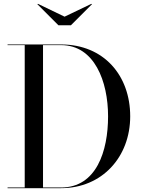

<svg xmlns="http://www.w3.org/2000/svg" viewBox="-20 -982 742 1002"><path d="M317 -895 178 -962 175 -960 285 -850H350L460 -960L457 -962ZM299 0C512 0 659.5 -162 659.5 -375C659.5 -588 522 -750 299 -750H19.5V-746.5H109V-3.5H19.5V0ZM299 -746.5C473 -746.5 544 -557 544 -375C544 -193 483 -3.5 299 -3.5H204.5V-746.5Z"/></svg>

Font: Bodoni* 48pt
Style: Regular
Weight: 400
Version: Version 2.3